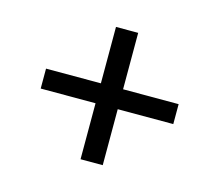

<svg xmlns="http://www.w3.org/2000/svg" viewBox="-75 -640 750 656"><g transform="rotate(15 300.0 -312.0)"><path d="M338 -545.5V-346H534.5V-275.5H338V-77.5H259.5V-275.5H65.5V-346H259.5V-545.5Z"/></g></svg>

Font: Fira Code Light
Style: Regular
Weight: 400
Monospace: yes
Version: Version 5.002